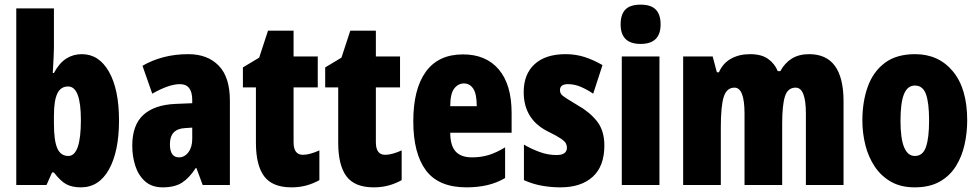

<svg xmlns="http://www.w3.org/2000/svg" viewBox="-20 -796 4214 826"><path d="M212 -588Q212 -572 210.5 -546Q209 -520 207 -482H212Q235 -525 265 -544Q295 -563 332 -563Q406 -563 449 -487Q492 -411 492 -278Q492 -145 449 -67.5Q406 10 328 10Q291 10 266 -3Q241 -16 212 -54H204L180 0H50V-760H212ZM273 -424Q241 -424 226.5 -393.5Q212 -363 212 -297V-265Q212 -191 226.5 -158Q241 -125 274 -125Q328 -125 328 -280Q328 -424 273 -424Z M790 -563Q873 -563 921 -513.5Q969 -464 969 -363V0H852L825 -73H822Q795 -31 763.5 -10.5Q732 10 680 10Q633 10 604 -16Q575 -42 562 -83Q549 -124 549 -169Q549 -258 596.5 -301.5Q644 -345 735 -349L807 -352V-366Q807 -434 754 -434Q707 -434 635 -393L593 -513Q634 -537 683.5 -550Q733 -563 790 -563ZM777 -245Q711 -242 711 -176Q711 -119 750 -119Q774 -119 790.5 -141Q807 -163 807 -198V-247Z M1283 -130Q1298 -130 1316 -135Q1334 -140 1354 -149V-21Q1327 -6 1297.5 2Q1268 10 1234 10Q1152 10 1116.5 -37.5Q1081 -85 1081 -182V-420H1025V-506L1095 -548L1133 -664H1243V-553H1347V-420H1243V-184Q1243 -130 1283 -130Z M1637 -130Q1652 -130 1670 -135Q1688 -140 1708 -149V-21Q1681 -6 1651.5 2Q1622 10 1588 10Q1506 10 1470.5 -37.5Q1435 -85 1435 -182V-420H1379V-506L1449 -548L1487 -664H1597V-553H1701V-420H1597V-184Q1597 -130 1637 -130Z M1972 -562Q2071 -562 2126 -497Q2181 -432 2181 -310V-225H1917Q1917 -170 1940 -144.5Q1963 -119 2011 -119Q2049 -119 2082 -129Q2115 -139 2153 -162V-30Q2117 -9 2076 0.5Q2035 10 1987 10Q1867 10 1812.5 -63Q1758 -136 1758 -274Q1758 -413 1812 -487.5Q1866 -562 1972 -562ZM1976 -437Q1951 -437 1934 -415Q1917 -393 1917 -339H2031Q2031 -392 2016 -414.5Q2001 -437 1976 -437Z M2580 -170Q2580 -81 2530 -35.5Q2480 10 2391 10Q2351 10 2311.5 3Q2272 -4 2234 -21V-174Q2264 -156 2300.5 -142.5Q2337 -129 2374 -129Q2419 -129 2419 -161Q2419 -170 2414.5 -179Q2410 -188 2392.5 -200Q2375 -212 2336 -231Q2233 -283 2233 -400Q2233 -477 2280 -520Q2327 -563 2413 -563Q2456 -563 2494 -551Q2532 -539 2572 -516L2532 -393Q2507 -410 2479.5 -422Q2452 -434 2423 -434Q2389 -434 2389 -408Q2389 -399 2393.5 -392Q2398 -385 2415 -374Q2432 -363 2467 -342Q2517 -314 2548.5 -274Q2580 -234 2580 -170Z M2736 -776Q2781 -776 2801.5 -754.5Q2822 -733 2822 -691Q2822 -607 2736 -607Q2650 -607 2650 -691Q2650 -734 2670.5 -755Q2691 -776 2736 -776ZM2817 -553V0H2655V-553Z M3461 -563Q3609 -563 3609 -360V0H3447V-307Q3447 -419 3403 -419Q3369 -419 3357 -381.5Q3345 -344 3345 -264V0H3183V-307Q3183 -419 3140 -419Q3106 -419 3093.5 -379Q3081 -339 3081 -248V0H2919V-553H3046L3064 -485H3073Q3089 -523 3124 -543Q3159 -563 3207 -563Q3256 -563 3284.5 -542.5Q3313 -522 3326 -490H3337Q3356 -525 3386.5 -544Q3417 -563 3461 -563Z M4141 -278Q4141 -225 4129.5 -173.5Q4118 -122 4092 -80.5Q4066 -39 4022.5 -14.5Q3979 10 3915 10Q3856 10 3813.5 -14Q3771 -38 3743.5 -79Q3716 -120 3703 -171.5Q3690 -223 3690 -278Q3690 -358 3713 -422.5Q3736 -487 3786 -525Q3836 -563 3917 -563Q4018 -563 4079.5 -489Q4141 -415 4141 -278ZM3854 -276Q3854 -125 3916 -125Q3950 -125 3963.5 -163.5Q3977 -202 3977 -278Q3977 -354 3963.5 -391Q3950 -428 3916 -428Q3884 -428 3869 -391Q3854 -354 3854 -276Z"/></svg>

Font: Noto Sans Sinhala UI ExtraCondensed Black
Style: Regular
Weight: 900
Width: 2
Designer: Jelle Bosma - Monotype Design Team
Foundry: Monotype Imaging Inc.
Version: Version 2.006; ttfautohint (v1.8.4.7-5d5b)